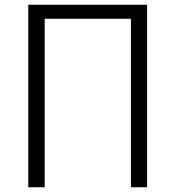

<svg xmlns="http://www.w3.org/2000/svg" viewBox="-20 -788 740 808"><path d="M99 -768V0H168V-709H531V0H599V-768Z"/></svg>

Font: Kawkab Mono Light
Style: Regular
Weight: 300
Monospace: yes
Designer: Abdullah Arif
Foundry: Abdullah Arif
Version: Version 1.000;PS 000.500;hotconv 1.0.88;makeotf.lib2.5.64775